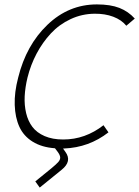

<svg xmlns="http://www.w3.org/2000/svg" viewBox="-20 -660 628 866"><path d="M446.8 -95.2 469.2 -63Q381.3 5.4 269 9.8H264.2L274.9 24.9Q306.2 67.4 257.8 106L159.2 186L139.2 158.2L211.9 99.1Q234.9 80.1 243.4 70.1Q252 60.1 251.5 49.8Q251 39.6 240.2 24.9L228 8.8Q168 4.4 127.2 -21Q86.4 -46.4 67.4 -88.1Q48.3 -129.9 46.4 -186.5Q44.4 -243.2 62 -310.1Q98.1 -456.5 194.1 -548.3Q290 -640.1 417 -640.1Q478 -640.1 518.6 -624.3Q559.1 -608.4 587.9 -576.2L549.8 -543.9Q528.3 -570.3 491 -584.5Q453.6 -598.6 407.2 -598.1Q349.6 -597.7 298.3 -573.7Q247.1 -549.8 209.5 -509.3Q171.9 -468.8 145 -418Q118.2 -367.2 104 -310.1Q93.3 -265.6 91.3 -225.6Q89.4 -185.5 97.9 -149.7Q106.4 -113.8 126.2 -87.6Q146 -61.5 181.4 -46.1Q216.8 -30.8 265.1 -30.8Q364.3 -30.8 446.8 -95.2Z"/></svg>

Font: Sinkin Sans 200 X Light Italic
Style: Regular
Weight: 200
Italic angle: -112°
Designer: Keith Bates
Foundry: K-Type
Version: Sinkin Sans (version 1.0)  by Keith Bates   •   © 2014   www